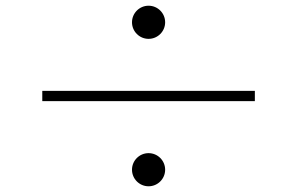

<svg xmlns="http://www.w3.org/2000/svg" viewBox="-20 -708 1040 672"><path d="M500 -688C468 -688 442 -662 442 -630C442 -598 468 -572 500 -572C532 -572 558 -598 558 -630C558 -662 532 -688 500 -688ZM872 -390H128V-354H872ZM500 -172C468 -172 442 -146 442 -114C442 -82 468 -56 500 -56C532 -56 558 -82 558 -114C558 -146 532 -172 500 -172Z"/></svg>

Font: Harano Aji Gothic CN ExtraLight
Style: Regular
Weight: 250
Foundry: Masamichi Hosoda
Version: HaranoAjiGothicCN-ExtraLight version 20230610;ttx 4.39.4